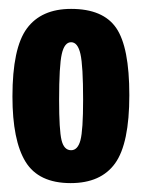

<svg xmlns="http://www.w3.org/2000/svg" viewBox="-20 -687 319 432"><path d="M139 -275Q67 -275 37.5 -323Q8 -371 8 -470Q8 -579 40.5 -623Q73 -667 140 -667Q212 -667 241.5 -624Q271 -581 271 -473Q271 -364 239 -319.5Q207 -275 139 -275ZM140 -349Q155 -349 161 -371.5Q167 -394 167 -463Q167 -539 161 -565.5Q155 -592 140 -592Q125 -592 119 -565.5Q113 -539 113 -462Q113 -394 118.5 -371.5Q124 -349 140 -349Z"/></svg>

Font: Bricolage Grotesque 48pt Condensed Bricolage Grotesque 48pt Condensed Regular
Style: Bold
Weight: 700
Width: 3
Designer: Mathieu Triay
Foundry: Atelier Triay
Version: Version 1.000; ttfautohint (v1.8.4.7-5d5b);gftools[0.9.32]